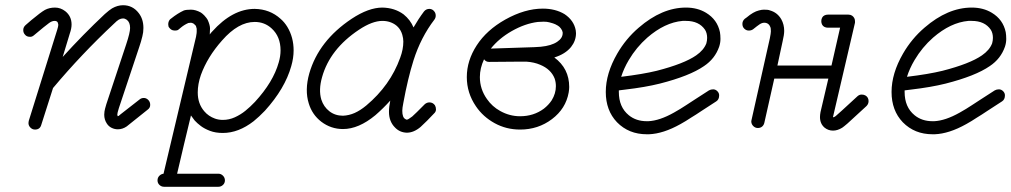

<svg xmlns="http://www.w3.org/2000/svg" viewBox="-20 -489 3872 735"><path d="M110 -354Q103 -348 96 -348Q89 -348 84 -350Q79 -352 76 -356Q69 -363 69 -374Q69 -385 78 -393L100 -412Q136 -442 152 -451Q169 -460 190.5 -460Q212 -460 230 -446Q254 -427 254 -395Q254 -380 247 -360L220 -271Q297 -356 381 -435Q399 -451 409 -457Q430 -469 451 -469Q488 -469 511 -439Q529 -416 529 -382Q529 -365 525 -350Q520 -329 513 -309Q506 -289 435 -75Q429 -56 429 -50Q430 -45 431 -44Q432 -45 434 -45L441 -51L514 -108Q521 -114 530.5 -114Q540 -114 547.5 -106.5Q555 -99 555 -87.5Q555 -76 545 -69Q468 -8 465 -5Q449 6 431 6Q419 6 407.5 0.5Q396 -5 389 -16Q379 -31 379 -50Q379 -55 380 -62.5Q381 -70 387 -90Q458 -305 463 -319Q478 -364 478 -382Q478 -404 465 -413.5Q452 -423 435 -414Q428 -410 416 -398Q292 -282 183 -152L138 -11Q133 7 114 7Q104 7 96.5 -0.5Q89 -8 89 -18Q89 -22 90 -26L199 -375Q203 -388 203 -392Q203 -396 203 -396L201 -403Q198 -409 189 -409Q179 -409 168 -401Q154 -391 110 -354ZM431 -44Z M1080 -386Q1104 -346 1104 -296Q1104 -267 1095 -236Q1071 -150 994 -65Q972 -42 951 -25Q893 20 833 20Q805 20 784 12Q763 4 749 -6.5Q735 -17 725 -28Q717 -38 711 -47Q684 64 658 176H816Q826 176 833.5 183.5Q841 191 841 201.5Q841 212 833.5 219Q826 226 816 226H608Q598 226 590.5 219Q583 212 583 201.5Q583 191 590 184Q597 177 606 176Q730 -345 730.5 -348.5Q731 -352 731.5 -355Q732 -358 732.5 -361Q733 -364 733 -367Q733 -373 733 -379Q732 -384 730 -390Q726 -394 722 -398Q715 -402 711 -402Q706 -402 701 -401Q685 -394 672 -383L666 -378Q664 -376 661 -374Q656 -372 650 -372Q650 -372 649 -372Q641 -372 635 -376Q631 -379 628 -383Q626 -385 625 -388Q624 -392 624 -396Q624 -407 631 -415Q631 -415 631 -415Q633 -416 635 -418Q660 -438 684 -449Q693 -452 711 -452Q729 -452 749 -441Q755 -437 762 -430Q772 -419 775 -413Q784 -393 784 -380Q784 -369 783 -357Q787 -363 792 -368Q870 -455 955 -455Q1013 -454 1054 -417Q1069 -404 1080 -386ZM830 -334Q774 -271 749 -202Q737 -167 737 -135Q737 -92 762 -63Q778 -44 803 -35Q817 -30 833 -30Q857 -30 879 -40Q901 -50 919.5 -65Q938 -80 956 -99Q1026 -175 1047 -250Q1054 -274 1054 -296Q1054 -349 1020 -380Q993 -405 955 -405Q892 -405 830 -334Z M1524 -330Q1524 -342 1520 -356Q1510 -390 1477 -403Q1462 -409 1444 -409Q1405 -409 1354 -375Q1243 -301 1213 -194Q1199 -145 1210 -108Q1219 -80 1241 -63Q1263 -46 1293 -46Q1316 -47 1337.5 -56.5Q1359 -66 1382 -85Q1474 -162 1512 -268Q1524 -300 1524 -330ZM1624 -455Q1628 -455 1633 -453Q1638 -451 1641 -447Q1648 -440 1648 -429Q1648 -421 1643 -414Q1591 -346 1563 -258Q1541 -188 1524 -95Q1520 -75 1520 -65Q1520 -39 1532 -33Q1534 -32 1536 -31H1537Q1541 -31 1545 -34L1558 -43Q1566 -50 1576 -60Q1586 -70 1606 -90Q1614 -97 1624 -97Q1637 -97 1645 -86Q1649 -79 1649 -70Q1649 -61 1641 -54Q1622 -34 1615 -27Q1600 -13 1590 -3Q1564 19 1537 19Q1510 18 1492 -1Q1469 -24 1469 -61Q1469 -80 1474 -104Q1447 -74 1417 -48Q1353 5 1293 5Q1247 5 1210 -23Q1175 -50 1162 -93Q1146 -144 1164 -208Q1200 -333 1326 -417Q1391 -460 1444 -460Q1491 -459 1525 -434Q1551 -413 1563 -384Q1582 -417 1603 -445Q1611 -455 1624 -455Z M2159 -156Q2159 -147 2157 -135Q2146 -73 2093 -33Q2040 7 1971 7Q1918 7 1873.5 -17.5Q1829 -42 1802 -82Q1767 -133 1767 -194Q1767 -257 1805 -315.5Q1843 -374 1914 -414Q1989 -456 2058 -456Q2106 -456 2141 -435Q2177 -411 2184 -373Q2185 -368 2185 -362Q2185 -333 2166 -309Q2144 -282 2102 -269Q2159 -227 2159 -156ZM1833 -262Q1817 -228 1817 -194Q1817 -148 1844 -110Q1864 -81 1895 -64Q1931 -44 1971 -44Q2023 -44 2062 -73Q2080 -87 2092 -105Q2108 -131 2108 -159Q2108 -175 2103 -189Q2089 -224 2048 -241Q2025 -251 1995 -253Q1981 -253 1970.5 -253Q1960 -253 1852 -252Q1840 -252 1833 -262ZM2039 -405Q1990 -399 1939 -370Q1890 -342 1859 -303Q2016 -308 2026 -308.5Q2036 -309 2050 -310Q2091 -314 2113 -329Q2134 -343 2134 -362V-365Q2133 -372 2127.5 -379.5Q2122 -387 2116 -390.5Q2110 -394 2106 -396Q2102 -398 2097 -399.5Q2092 -401 2083 -403.5Q2074 -406 2061.5 -406Q2049 -406 2039 -405Z M2687 -344Q2687 -362 2679 -375Q2656 -409 2606 -409Q2600 -409 2593 -409Q2525 -403 2458 -345Q2416 -308 2387 -259Q2368 -227 2358 -195Q2441 -205 2494 -218Q2599 -245 2645 -277Q2674 -297 2684 -323Q2687 -334 2687 -344ZM2349 -137Q2349 -79 2387 -48Q2415 -25 2456 -25H2462Q2505 -27 2560 -58Q2585 -72 2606 -86Q2627 -100 2639 -107.5Q2651 -115 2694 -143Q2701 -147 2710 -147Q2719 -147 2726 -140Q2733 -133 2733 -124Q2733 -108 2722 -101Q2678 -73 2665 -64Q2652 -55 2644.5 -50.5Q2637 -46 2626 -39Q2605 -25 2585 -14Q2519 23 2464 25H2456Q2387 25 2342 -21Q2299 -66 2299 -137Q2299 -208 2343 -284Q2376 -341 2425 -383Q2514 -460 2606 -460Q2650 -460 2683 -440Q2726 -414 2736 -366Q2738 -355 2738 -340Q2738 -325 2733 -310Q2717 -264 2675 -236Q2620 -198 2506 -169Q2450 -155 2373 -146L2349 -143Q2349 -140 2349 -137Z M2831 -417 2838 -422Q2864 -444 2885 -449Q2896 -452 2904 -452Q2912 -452 2917.5 -451.5Q2923 -451 2928 -449Q2956 -441 2971 -415Q2982 -395 2982 -371Q2982 -356 2976 -331L2956 -238H3163L3196 -383H3149Q3142 -383 3136 -386Q3130 -389 3127 -395Q3124 -401 3124 -408Q3124 -415 3127 -421Q3130 -427 3136 -430Q3142 -433 3149 -433H3228Q3236 -433 3242 -429Q3253 -421 3253 -408Q3253 -405 3253 -402Q3169 -43 3169 -42Q3169 -41 3169 -40Q3173 -40 3179 -44.5Q3185 -49 3263 -121Q3270 -127 3278.5 -127Q3287 -127 3293 -123.5Q3299 -120 3302 -114.5Q3305 -109 3305 -102Q3305 -91 3297 -83L3224 -16Q3210 -4 3204 0Q3186 11 3169 11Q3151 11 3137 0Q3119 -15 3119 -41Q3119 -49 3121 -60L3151 -188H2944L2906 -19Q2904 -10 2897.5 -4.5Q2891 1 2881 1Q2871 1 2863.5 -6.5Q2856 -14 2856 -25Q2856 -27 2857 -30L2927 -342Q2931 -362 2931 -368.5Q2931 -375 2930.5 -379.5Q2930 -384 2928 -387.5Q2926 -391 2925 -393Q2918 -402 2906 -402Q2897 -402 2888 -396Q2879 -390 2863 -377Q2856 -372 2846.5 -372Q2837 -372 2829.5 -379Q2822 -386 2822 -397.5Q2822 -409 2831 -417Z M3781 -344Q3781 -362 3773 -375Q3750 -409 3700 -409Q3694 -409 3687 -409Q3619 -403 3552 -345Q3510 -308 3481 -259Q3462 -227 3452 -195Q3535 -205 3588 -218Q3693 -245 3739 -277Q3768 -297 3778 -323Q3781 -334 3781 -344ZM3443 -137Q3443 -79 3481 -48Q3509 -25 3550 -25H3556Q3599 -27 3654 -58Q3679 -72 3700 -86Q3721 -100 3733 -107.5Q3745 -115 3788 -143Q3795 -147 3804 -147Q3813 -147 3820 -140Q3827 -133 3827 -124Q3827 -108 3816 -101Q3772 -73 3759 -64Q3746 -55 3738.5 -50.5Q3731 -46 3720 -39Q3699 -25 3679 -14Q3613 23 3558 25H3550Q3481 25 3436 -21Q3393 -66 3393 -137Q3393 -208 3437 -284Q3470 -341 3519 -383Q3608 -460 3700 -460Q3744 -460 3777 -440Q3820 -414 3830 -366Q3832 -355 3832 -340Q3832 -325 3827 -310Q3811 -264 3769 -236Q3714 -198 3600 -169Q3544 -155 3467 -146L3443 -143Q3443 -140 3443 -137Z"/></svg>

Font: TT2020Base
Style: Italic
Weight: 400
Italic angle: -15°
Version: Version 0.2.000